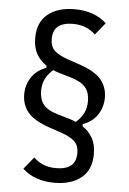

<svg xmlns="http://www.w3.org/2000/svg" viewBox="-58 -753 641 952"><g transform="rotate(5 262.0 -277.0)"><path d="M432 -3Q432 76 382 116Q332 156 250 156Q150 156 90 100L139 40Q161 61 188.5 72Q216 83 251 83Q299 83 324.5 63Q350 43 350 -2Q350 -37 329.5 -57.5Q309 -78 260 -95L201 -115Q122 -142 92 -179.5Q62 -217 62 -268Q62 -315 87 -353Q112 -391 160 -408V-419Q129 -439 110.5 -471Q92 -503 92 -551Q92 -630 142 -670Q192 -710 274 -710Q374 -710 434 -654L385 -594Q363 -615 335.5 -626Q308 -637 273 -637Q225 -637 199.5 -617Q174 -597 174 -552Q174 -517 194.5 -496.5Q215 -476 264 -459L323 -439Q402 -412 432 -374.5Q462 -337 462 -286Q462 -239 437 -201Q412 -163 364 -146V-135Q395 -115 413.5 -83Q432 -51 432 -3ZM380 -262Q380 -303 359.5 -329Q339 -355 283 -372L224 -389Q211 -393 195 -400Q169 -377 156.5 -351.5Q144 -326 144 -292Q144 -251 164.5 -224.5Q185 -198 241 -182L300 -165Q313 -161 329 -154Q355 -177 367.5 -202.5Q380 -228 380 -262Z"/></g></svg>

Font: IBM Plex Sans Condensed Text
Style: Regular
Weight: 450
Width: 3
Designer: Mike Abbink, Paul van der Laan, Pieter van Rosmalen
Foundry: Bold Monday
Version: Version 1.1